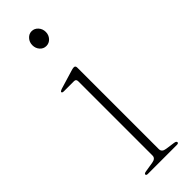

<svg xmlns="http://www.w3.org/2000/svg" viewBox="-222 -658 673 673"><g transform="rotate(-45 115.0 -321.0)"><path d="M116 -568.5Q102 -568.5 92.5 -579.2Q83 -590 83 -605Q83 -620.5 92.8 -631.2Q102.5 -642 116 -642Q130 -642 139.8 -631Q149.5 -620 149.5 -605Q149.5 -590 139.8 -579.2Q130 -568.5 116 -568.5ZM139 -438.5V-34.5Q139 -19.5 157.5 -17L192.5 -12Q202.5 -10.5 202.5 -5Q202.5 0 194 0H50.5Q42.5 0 42.5 -5Q42.5 -9.5 52 -11L89 -17Q107.5 -20 107.5 -34V-402Q107.5 -413 97.5 -413H47Q38.5 -413 38.5 -417.5Q38.5 -421 47 -424L115 -444.5Q125.5 -448 131 -448Q139 -448 139 -438.5Z"/></g></svg>

Font: Fraunces 72pt Thin
Style: Regular
Weight: 100
Version: Version 1.000;[b76b70a41]